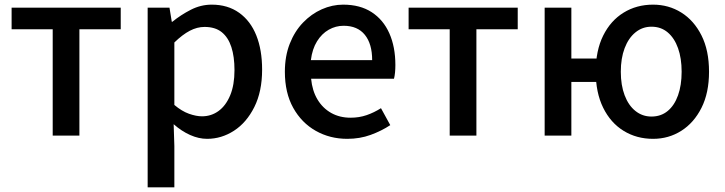

<svg xmlns="http://www.w3.org/2000/svg" viewBox="-20 -584 3123 827"><path d="M207 0V-458H30V-551H500V-458H322V0Z M616 223V-551H710L720 -490H722Q759 -520 802 -542Q845 -564 892 -564Q961 -564 1010 -529Q1059 -494 1084 -431.5Q1109 -369 1109 -284Q1109 -190 1075.5 -123Q1042 -56 988 -21Q934 14 872 14Q836 14 799 -2.5Q762 -19 728 -49L731 45V223ZM850 -83Q890 -83 921.5 -106Q953 -129 971.5 -173.5Q990 -218 990 -282Q990 -340 976.5 -381.5Q963 -423 935 -445.5Q907 -468 861 -468Q829 -468 797.5 -451.5Q766 -435 731 -401V-132Q763 -105 794 -94Q825 -83 850 -83Z M1476 14Q1401 14 1340 -20.5Q1279 -55 1243 -119.5Q1207 -184 1207 -275Q1207 -342 1228 -395.5Q1249 -449 1285 -486.5Q1321 -524 1366 -544Q1411 -564 1458 -564Q1531 -564 1581 -531.5Q1631 -499 1657 -440.5Q1683 -382 1683 -304Q1683 -287 1681.5 -271.5Q1680 -256 1677 -245H1320Q1325 -193 1347.5 -155.5Q1370 -118 1406.5 -97.5Q1443 -77 1490 -77Q1527 -77 1559 -88Q1591 -99 1621 -118L1661 -45Q1623 -20 1576.5 -3Q1530 14 1476 14ZM1319 -325H1583Q1583 -395 1551.5 -434Q1520 -473 1460 -473Q1426 -473 1396 -456Q1366 -439 1345.5 -406Q1325 -373 1319 -325Z M1917 0V-458H1740V-551H2210V-458H2032V0Z M2326 0V-551H2441V-332H2570V-231H2441V0ZM2793 14Q2722 14 2666 -20.5Q2610 -55 2578 -120Q2546 -185 2546 -275Q2546 -366 2578 -430.5Q2610 -495 2666 -529.5Q2722 -564 2793 -564Q2860 -564 2914.5 -530Q2969 -496 3001.5 -431.5Q3034 -367 3034 -275Q3034 -184 3001.5 -119.5Q2969 -55 2914.5 -20.5Q2860 14 2793 14ZM2786 -82Q2827 -82 2856 -106Q2885 -130 2900.5 -173.5Q2916 -217 2916 -275Q2916 -333 2900.5 -376.5Q2885 -420 2856 -444.5Q2827 -469 2786 -469Q2747 -469 2717 -444.5Q2687 -420 2670.5 -376.5Q2654 -333 2654 -275Q2654 -217 2670.5 -173.5Q2687 -130 2717 -106Q2747 -82 2786 -82Z"/></svg>

Font: Noto Sans KR Medium
Style: Regular
Weight: 500
Designer: Ryoko NISHIZUKA  (kana, bopomofo & ideographs); Paul D. Hunt (Latin, Greek & Cyrillic); Sandoll Communications , Soo-you
Foundry: Adobe
Version: Version 2.004-H2;hotconv 1.0.118;makeotfexe 2.5.65603